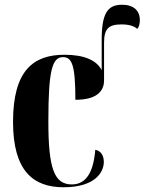

<svg xmlns="http://www.w3.org/2000/svg" viewBox="-20 -780 610 810"><path d="M248 10C382 10 418 -54 418 -97C418 -123 406 -144 382 -148C373 -38 334 -2 283 -2C210 -2 184 -66 184 -267C184 -483 200 -539 246 -539C284 -539 298 -504 298 -359C402 -359 419 -407 419 -441V-599C419 -658 437 -677 493 -677C524 -677 547 -670 559 -658C566 -665 570 -679 570 -695C570 -735 544 -760 495 -760C434 -760 409 -724 409 -612V-484C388 -525 337 -549 252 -549C121 -549 35 -483 35 -266C35 -59 120 10 248 10Z"/></svg>

Font: Noto Serif Display ExtraCondensed ExtraBold
Style: Regular
Weight: 800
Width: 2
Designer: Monotype Design Team
Foundry: Monotype Imaging Inc.
Version: Version 2.009